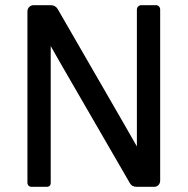

<svg xmlns="http://www.w3.org/2000/svg" viewBox="-20 -722 726 742"><path d="M102 0Q95 0 90.5 -4.5Q86 -9 86 -16V-678Q86 -688 93 -695Q100 -702 110 -702H176Q194 -702 203 -687L461 -240L509 -156V-685Q509 -692 514 -697Q519 -702 526 -702H583Q590 -702 594.5 -697Q599 -692 599 -685V-24Q599 -14 592.5 -7Q586 0 576 0H508Q490 0 482 -14L217 -472L176 -544V-16Q176 0 160 0Z"/></svg>

Font: Miriam Libre Medium
Style: Regular
Weight: 500
Version: Version 2.000